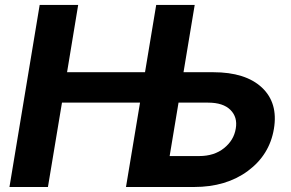

<svg xmlns="http://www.w3.org/2000/svg" viewBox="-20 -747 1161 767"><path d="M17.8 0 138.5 -727.3H292.3L247.9 -458.5H559.3L604 -727.3H757.8L713.1 -458.5H831.7Q960.9 -458.5 1026.3 -397.2Q1091.6 -335.9 1074.2 -232.2Q1056.8 -128.2 970.2 -64.1Q883.5 0 755.3 0H483.3L539.4 -337H227.6L171.5 0ZM693.2 -337 657.7 -123.6H775.9Q835.6 -123.6 875 -155.2Q914.4 -186.8 921.9 -233.7Q929.7 -278.8 900.6 -307.9Q871.4 -337 811.4 -337Z"/></svg>

Font: Karasuma Gothic
Style: Bold Italic
Weight: 700
Italic angle: 9.39998°
Designer: Rasmus Andersson / Ryoko Nishizuka
Foundry: Genbu
Version: Version 1.00